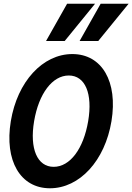

<svg xmlns="http://www.w3.org/2000/svg" viewBox="-20 -1000 710 1030"><path d="M248 10C407 10 543 -138 578 -350C613 -562 527 -710 368 -710C209 -710 73 -562 38 -350C3 -138 89 10 248 10ZM268 -105C180 -105 138 -202 163 -350C188 -498 261 -595 349 -595C437 -595 478 -498 453 -350C428 -202 356 -105 268 -105ZM490 -980H340L227 -780H327ZM670 -980H520L407 -780H507Z"/></svg>

Font: CommitMono
Style: Bold Italic
Weight: 700
Monospace: yes
Designer: Eigil Nikolajsen
Foundry: Eigil Nikolajsen
Version: Version 1.143